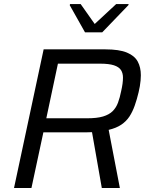

<svg xmlns="http://www.w3.org/2000/svg" viewBox="-20 -933 732 953"><path d="M49.6 0 196.6 -688H503Q571.6 -688 609.8 -672.1Q648 -656.3 663.6 -627.6Q679.1 -598.9 679.1 -559.6Q679.1 -547.6 677.8 -533.5Q676.6 -519.5 674.1 -504.9Q671.6 -490.3 668 -475.2Q659.5 -439.4 648.8 -409.2Q638.2 -378.9 622.7 -355Q607.1 -331.2 582.3 -314.3Q557.4 -297.4 519.4 -288.4L574.9 0H485.3L436.7 -277Q425.4 -276.5 413.2 -276.3Q401.1 -276.1 388.2 -276.1H195.3L136.1 0ZM209.9 -345.9H412.4Q461.4 -345.9 491.6 -354.9Q521.7 -364 539 -381.1Q556.3 -398.2 565.7 -423.3Q575 -448.5 581.5 -481.2Q585.9 -500.5 588.2 -517.3Q590.4 -534.1 590.4 -547.8Q590.4 -570 580.3 -585.5Q570.1 -600.9 545.3 -609Q520.5 -617 476.8 -617H267.5ZM401.9 -772.6 326.1 -907.3 327.7 -912.8H380.4L450.1 -814L556.6 -912.8H618.6L617.1 -907.3L487.5 -772.6Z"/></svg>

Font: Saira Thin
Style: Italic
Weight: 100
Italic angle: -12°
Designer: Hector Gatti with collaboration of the Omnibus-Type team
Foundry: Omnibus-Type
Version: Version 1.101